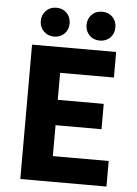

<svg xmlns="http://www.w3.org/2000/svg" viewBox="-57 -884 662 928"><g transform="rotate(5 274.0 -420.0)"><path d="M77 0V-652H485V-528H224V-397H447V-274H224V-124H495V0ZM179 -700Q149 -700 129 -720Q109 -740 109 -770Q109 -800 129 -820Q149 -840 179 -840Q210 -840 229.5 -820Q249 -800 249 -770Q249 -740 229.5 -720Q210 -700 179 -700ZM401 -700Q370 -700 350.5 -720Q331 -740 331 -770Q331 -800 350.5 -820Q370 -840 401 -840Q432 -840 451.5 -820Q471 -800 471 -770Q471 -740 451.5 -720Q432 -700 401 -700Z"/></g></svg>

Font: Mada
Style: Bold
Weight: 700
Designer: Khaled Hosny
Version: Version 1.5